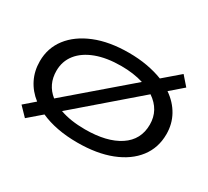

<svg xmlns="http://www.w3.org/2000/svg" viewBox="-141 -911 1283 1182"><g transform="rotate(30 500.0 -320.0)"><path d="M146 42 86 -20 160 -84Q107 -125 78.5 -182Q50 -239 50 -308Q50 -402 105 -473.5Q160 -545 261 -586Q362 -627 500 -627Q570 -627 631 -616Q692 -605 743 -585L856 -682L912 -618L823 -541Q884 -499 917 -439.5Q950 -380 950 -308Q950 -211 895 -139.5Q840 -68 739 -28.5Q638 11 500 11Q423 11 357.5 -1.5Q292 -14 239 -38ZM168 -308Q168 -211 241 -153L658 -511Q588 -533 500 -533Q397 -533 322.5 -505Q248 -477 208 -426.5Q168 -376 168 -308ZM500 -83Q655 -83 743.5 -141.5Q832 -200 832 -308Q832 -411 742 -472L322 -110Q397 -83 500 -83Z"/></g></svg>

Font: Inconsolata UltraExpanded SemiBold
Style: Regular
Weight: 600
Width: 9
Monospace: yes
Designer: Raph Levien, Cyreal, Brenton Simpson
Foundry: Raph Levien, Cyreal, Google
Version: Version 3.001; ttfautohint (v1.8.2.53-6de2)